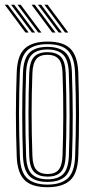

<svg xmlns="http://www.w3.org/2000/svg" viewBox="-22 -782 398 809"><path d="M178.2 6.8Q111 6.8 81 -23.8Q51 -54.2 48.5 -122.5Q45 -216.8 45 -302.1Q45 -387.5 48.5 -478.2Q51.2 -549.8 83.1 -578.2Q115 -606.8 178.2 -606.8Q245.5 -606.8 275.2 -576.1Q305 -545.5 307.8 -477.2Q311 -383 311 -297.5Q311 -212 307.8 -121.8Q305 -50.5 273.1 -21.9Q241.2 6.8 178.2 6.8ZM178.2 -4.2Q233.2 -4.2 262.5 -29.8Q291.8 -55.2 294.5 -121.8Q297.8 -212 297.9 -296Q298 -380 294.2 -476.5Q292 -537.8 266 -566.8Q240 -595.8 178.2 -595.8Q119.2 -595.8 91.6 -568.2Q64 -540.8 61.5 -475.5Q58.5 -394.8 58.2 -307.5Q58 -220.2 61.8 -122Q64.2 -55.5 93.5 -29.9Q122.8 -4.2 178.2 -4.2ZM178.2 -15.5Q125.5 -15.5 101.2 -40.8Q77 -66 74.8 -125Q71.8 -205.5 71.6 -295.8Q71.5 -386 74.8 -475.2Q77 -535.2 101.9 -559.9Q126.8 -584.5 178.2 -584.5Q227.5 -584.5 253.2 -561Q279 -537.5 281 -477.5Q284.2 -386.2 284.5 -300.1Q284.8 -214 281.5 -124.8Q279 -64.5 254.1 -40Q229.2 -15.5 178.2 -15.5ZM178.2 -26.5Q222.5 -26.5 244.2 -48.5Q266 -70.5 268.2 -125Q271 -201 271.2 -290Q271.5 -379 268 -474.5Q266.2 -529.8 244 -551.6Q221.8 -573.5 178.2 -573.5Q133.8 -573.5 111.9 -551.4Q90 -529.2 88 -474.8Q85.2 -398 84.9 -309.2Q84.5 -220.5 88 -125Q90 -69.2 112.6 -47.9Q135.2 -26.5 178.2 -26.5ZM178.2 -37.8Q142 -37.8 122.5 -56.6Q103 -75.5 101.2 -125.2Q95 -299 101.2 -474Q103 -521.8 121.2 -542Q139.5 -562.2 178.2 -562.2Q214.5 -562.2 233.8 -543.2Q253 -524.2 254.8 -474.5Q257.8 -387 257.9 -298.4Q258 -209.8 254.8 -125.8Q253 -77.2 234.5 -57.5Q216 -37.8 178.2 -37.8ZM178.2 -48.8Q210.5 -48.8 225.2 -66.9Q240 -85 241.5 -126.2Q244.2 -205.5 244.6 -291.6Q245 -377.8 241.5 -474Q240.2 -517.5 224.2 -534.4Q208.2 -551.2 178.2 -551.2Q145.5 -551.2 130.8 -532.9Q116 -514.5 114.5 -473.5Q111.2 -386.2 111.2 -303.6Q111.2 -221 114.5 -125.8Q116 -82.2 132 -65.5Q148 -48.8 178.2 -48.8ZM139.2 -645 51.8 -762H65.2L152.5 -645ZM85.2 -645 -2 -762H11.2L98.8 -645ZM112.2 -645 24.8 -762H38.2L125.8 -645ZM252.2 -645 165 -762H178.5L265.8 -645ZM198.2 -645 111 -762H124.5L211.8 -645ZM225.2 -645 138 -762H151.5L238.8 -645Z"/></svg>

Font: Big Shoulders Inline Display
Style: Regular
Weight: 400
Designer: Patric King
Foundry: XO Type Co
Version: Version 1.000